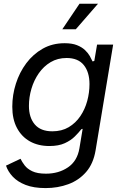

<svg xmlns="http://www.w3.org/2000/svg" viewBox="-20 -778 648 1014"><path d="M220.7 215.3Q158.2 215.3 115.5 198.7Q72.8 182.1 47.4 155Q22 127.9 11.7 96.7L88.4 60.5Q96.2 76.7 109.9 95Q123.5 113.3 150.1 126.2Q176.8 139.2 222.7 139.2Q290 139.2 339.1 105.7Q388.2 72.3 399.4 5.4L416.5 -97.7L409.7 -95.7Q396 -78.1 375.2 -57.4Q354.5 -36.6 322 -21.7Q289.6 -6.8 240.7 -6.8Q182.1 -6.8 138.2 -31.2Q94.2 -55.7 69.6 -102.1Q44.9 -148.4 44.9 -214.4Q44.9 -276.9 64 -336.4Q83 -396 118.9 -444.1Q154.8 -492.2 205.8 -521Q256.8 -549.8 321.3 -549.8Q360.4 -549.8 386.2 -539.6Q412.1 -529.3 428.5 -513.9Q444.8 -498.5 454.1 -482.2Q463.4 -465.8 468.8 -453.6L478 -456.1L492.7 -542.5H577.6L484.9 15.6Q473.1 86.4 434.8 130.4Q396.5 174.3 340.8 194.8Q285.2 215.3 220.7 215.3ZM256.3 -84.5Q306.2 -84.5 343 -106.4Q379.9 -128.4 404.3 -164.6Q428.7 -200.7 440.7 -244.9Q452.6 -289.1 452.6 -334Q452.6 -397 422.6 -434.3Q392.6 -471.7 331.5 -471.7Q284.2 -471.7 247.3 -449.7Q210.4 -427.7 184.8 -390.9Q159.2 -354 146 -309.3Q132.8 -264.6 132.8 -218.8Q132.8 -157.2 163.8 -120.8Q194.8 -84.5 256.3 -84.5ZM309.1 -623.5 399.9 -758.3H497.6L380.4 -623.5Z"/></svg>

Font: Inter 16pt
Style: Italic
Weight: 400
Italic angle: -9.3988°
Version: Version 4.001;git-66647c0bb